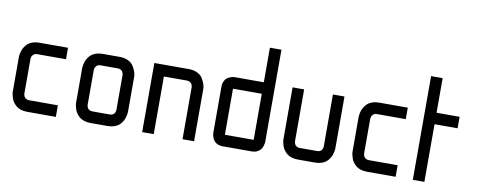

<svg xmlns="http://www.w3.org/2000/svg" viewBox="-55 -847 2743 1094"><g transform="rotate(10 1316.0 -300.0)"><path d="M299.8 0H133.3Q112.8 0 96.2 -5.6Q79.6 -11.2 69.6 -20Q59.6 -28.8 52 -39.3Q44.4 -49.8 41 -60.5Q37.6 -71.3 35.6 -80.1Q33.7 -88.9 33.2 -94.7V-100.1V-299.8Q33.2 -301.8 33.4 -305.4Q33.7 -309.1 35.6 -319.6Q37.6 -330.1 41 -339.4Q44.4 -348.6 52 -360.4Q59.6 -372.1 69.6 -380.4Q79.6 -388.7 96.2 -394.3Q112.8 -399.9 133.3 -399.9H299.8V-333.5H133.3Q118.7 -333.5 110.4 -325Q102.1 -316.4 101.1 -308.1L100.1 -299.8V-100.1Q100.1 -98.6 100.3 -96.4Q100.6 -94.2 102.3 -88.6Q104 -83 107.2 -78.6Q110.4 -74.2 117.2 -70.6Q124 -66.9 133.3 -66.9H299.8Z M399.4 -100.1V-299.8Q399.4 -301.8 399.7 -305.4Q399.9 -309.1 401.9 -319.6Q403.8 -330.1 407.2 -339.4Q410.6 -348.6 418.2 -360.4Q425.8 -372.1 435.8 -380.4Q445.8 -388.7 462.4 -394.3Q479 -399.9 499.5 -399.9H599.6Q627.4 -399.9 648.2 -389.6Q668.9 -379.4 678.2 -364.5Q687.5 -349.6 693.1 -335Q698.7 -320.3 699.2 -310.1L699.7 -299.8V-100.1Q699.7 -98.1 699.5 -94.5Q699.2 -90.8 697.3 -80.3Q695.3 -69.8 691.9 -60.5Q688.5 -51.3 680.9 -39.6Q673.3 -27.8 663.3 -19.5Q653.3 -11.2 636.7 -5.6Q620.1 0 599.6 0H499.5Q479 0 462.4 -5.6Q445.8 -11.2 435.8 -20Q425.8 -28.8 418.2 -39.3Q410.6 -49.8 407.2 -60.5Q403.8 -71.3 401.9 -80.1Q399.9 -88.9 399.4 -94.7ZM632.8 -299.8Q632.8 -301.3 632.6 -303.5Q632.3 -305.7 630.6 -311.5Q628.9 -317.4 625.7 -321.8Q622.6 -326.2 615.7 -329.8Q608.9 -333.5 599.6 -333.5H499.5Q484.9 -333.5 476.6 -325Q468.3 -316.4 467.3 -308.1L466.3 -299.8V-100.1Q466.3 -98.6 466.6 -96.4Q466.8 -94.2 468.5 -88.6Q470.2 -83 473.4 -78.6Q476.6 -74.2 483.4 -70.6Q490.2 -66.9 499.5 -66.9H599.6Q627 -66.9 632.3 -93.8Q632.8 -100.1 632.8 -100.1Z M866.2 0H799.3V-399.9H999.5Q1027.3 -399.9 1048.1 -389.6Q1068.8 -379.4 1078.1 -364.5Q1087.4 -349.6 1093 -335Q1098.6 -320.3 1099.1 -310.1L1099.6 -299.8V0H1032.7V-299.8Q1032.7 -301.3 1032.5 -303.5Q1032.2 -305.7 1030.5 -311.5Q1028.8 -317.4 1025.6 -321.8Q1022.5 -326.2 1015.6 -329.8Q1008.8 -333.5 999.5 -333.5H866.2Z M1499.5 -66.9Q1499.5 -64 1499 -59.6Q1498.5 -55.2 1495.1 -43.7Q1491.7 -32.2 1485.4 -23.4Q1479 -14.6 1465.1 -7.3Q1451.2 0 1432.6 0H1266.1Q1216.3 0 1202.6 -45.9Q1199.2 -57.6 1199.2 -66.9V-333.5Q1199.2 -352.1 1206.1 -366Q1212.9 -379.9 1222.7 -386Q1232.4 -392.1 1242.4 -395.8Q1252.4 -399.4 1259.3 -399.4L1266.1 -399.9H1432.6V-600.1H1499.5ZM1432.6 -66.9V-333.5H1266.1V-66.9Z M1832.5 -100.1V-399.9H1899.4V-100.1Q1899.4 -98.1 1899.2 -94.5Q1898.9 -90.8 1897 -80.3Q1895 -69.8 1891.6 -60.5Q1888.2 -51.3 1880.6 -39.6Q1873 -27.8 1863 -19.5Q1853 -11.2 1836.4 -5.6Q1819.8 0 1799.3 0H1699.2Q1678.7 0 1662.1 -5.6Q1645.5 -11.2 1635.5 -20Q1625.5 -28.8 1617.9 -39.3Q1610.4 -49.8 1606.9 -60.5Q1603.5 -71.3 1601.6 -80.1Q1599.6 -88.9 1599.1 -94.7V-100.1V-399.9H1666V-100.1Q1666 -98.6 1666.3 -96.4Q1666.5 -94.2 1668.2 -88.6Q1669.9 -83 1673.1 -78.6Q1676.3 -74.2 1683.1 -70.6Q1689.9 -66.9 1699.2 -66.9H1799.3Q1826.7 -66.9 1832 -93.8Q1832.5 -100.1 1832.5 -100.1Z M2265.6 0H2099.1Q2078.6 0 2062 -5.6Q2045.4 -11.2 2035.4 -20Q2025.4 -28.8 2017.8 -39.3Q2010.3 -49.8 2006.8 -60.5Q2003.4 -71.3 2001.5 -80.1Q1999.5 -88.9 1999 -94.7V-100.1V-299.8Q1999 -301.8 1999.3 -305.4Q1999.5 -309.1 2001.5 -319.6Q2003.4 -330.1 2006.8 -339.4Q2010.3 -348.6 2017.8 -360.4Q2025.4 -372.1 2035.4 -380.4Q2045.4 -388.7 2062 -394.3Q2078.6 -399.9 2099.1 -399.9H2265.6V-333.5H2099.1Q2084.5 -333.5 2076.2 -325Q2067.9 -316.4 2066.9 -308.1L2065.9 -299.8V-100.1Q2065.9 -98.6 2066.2 -96.4Q2066.4 -94.2 2068.1 -88.6Q2069.8 -83 2073 -78.6Q2076.2 -74.2 2083 -70.6Q2089.8 -66.9 2099.1 -66.9H2265.6Z M2432.1 -600.1V-399.9H2565.4V-333.5H2432.1V0H2365.2V-600.1Z"/></g></svg>

Font: Malkor
Style: Regular
Weight: 400
Version: Version 1.3